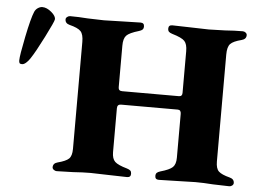

<svg xmlns="http://www.w3.org/2000/svg" viewBox="-50 -746 1083 812"><g transform="rotate(5 492.0 -340.0)"><path d="M200 -12Q200 -29 219 -34Q254 -43 266.5 -55Q279 -67 279 -97V-551Q279 -583 267 -596Q255 -609 219 -618Q200 -623 200 -640Q200 -646 206 -650.5Q212 -655 218 -655Q254 -655 293 -652Q343 -650 362 -650Q381 -650 437 -652Q495 -654 517 -654Q533 -654 533 -639Q533 -630 528.5 -625.5Q524 -621 514 -618Q473 -606 461 -593Q449 -580 449 -550V-373Q449 -358 465 -358H706Q720 -358 720 -373V-550Q720 -580 708 -593Q696 -606 655 -618Q645 -621 640.5 -625.5Q636 -630 636 -639Q636 -654 652 -654Q674 -654 732 -652Q788 -650 807 -650Q826 -650 876 -652Q915 -655 951 -655Q958 -655 963.5 -650.5Q969 -646 969 -640Q969 -623 950 -618Q914 -609 902 -596Q890 -583 890 -551V-97Q890 -67 902.5 -55Q915 -43 950 -34Q969 -29 969 -12Q969 -6 963.5 -1.5Q958 3 951 3Q933 3 881 1Q841 -2 807 -2Q788 -2 732 0Q674 2 652 2Q636 2 636 -13Q636 -22 640.5 -26.5Q645 -31 655 -34Q694 -45 707 -57.5Q720 -70 720 -98V-284Q720 -301 706 -301H465Q449 -301 449 -284V-98Q449 -70 462 -57.5Q475 -45 514 -34Q524 -31 528.5 -26.5Q533 -22 533 -13Q533 2 517 2Q495 2 437 0Q381 -2 362 -2Q329 -2 288 1Q236 3 218 3Q212 3 206 -1.5Q200 -6 200 -12ZM20 -450Q20 -470 36.5 -551Q53 -632 65 -660Q70 -671 79.5 -677Q89 -683 98 -683Q117 -683 137 -666Q157 -649 155 -635Q154 -626 120.5 -559.5Q87 -493 67 -463Q60 -452 50.5 -443.5Q41 -435 33 -435Q25 -435 22.5 -438.5Q20 -442 20 -450Z"/></g></svg>

Font: EB Garamond ExtraBold
Style: Regular
Weight: 800
Designer: Georg Duffner and Octavio Pardo
Foundry: Georg Duffner
Version: Version 1.000